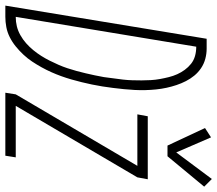

<svg xmlns="http://www.w3.org/2000/svg" viewBox="-96 -728 794 701"><g transform="rotate(90 300.5 -377.0)"><path d="M520 -592H481L417 -729L451 -751L506 -624L603 -754L631 -726ZM-30 0 91 -735H127Q146 -735 164.5 -730Q183 -725 198.5 -714.5Q214 -704 225.5 -690Q237 -676 245.5 -659.5Q254 -643 260 -625Q266 -607 270 -588.5Q274 -570 276 -550.5Q278 -531 278.5 -511.5Q279 -492 278 -472.5Q277 -453 275 -433Q273 -413 270.5 -393Q268 -373 265 -354Q262 -335 258 -316Q254 -297 249.5 -278.5Q245 -260 239.5 -241Q234 -222 227.5 -204Q221 -186 213 -168Q205 -150 195 -132Q185 -114 174 -97.5Q163 -81 149 -66Q135 -51 119 -38Q103 -25 85 -16Q67 -7 48 -3.5Q29 0 11 0ZM11 -38H12Q29 -38 45.5 -42Q62 -46 78 -55Q94 -64 107.5 -76Q121 -88 132.5 -102Q144 -116 153.5 -131Q163 -146 171 -162Q179 -178 186 -194Q193 -210 198.5 -226.5Q204 -243 208.5 -259.5Q213 -276 217 -293Q221 -310 224.5 -326.5Q228 -343 231 -360Q233 -377 235.5 -394.5Q238 -412 240 -429Q242 -446 242.5 -463.5Q243 -481 243 -497.5Q243 -514 242 -531Q241 -548 238 -564.5Q235 -581 231 -597Q227 -613 220.5 -627.5Q214 -642 204.5 -655Q195 -668 182.5 -678Q170 -688 154 -692.5Q138 -697 120 -697ZM288 0 294 -38 555 -482H367L374 -520H604L597 -482L336 -38H524L518 0Z"/></g></svg>

Font: Iosevka SS04 XLt Ex
Style: Italic
Weight: 200
Width: 7
Italic angle: -9°
Monospace: yes
Designer: Belleve Invis
Foundry: Belleve Invis
Version: Version 19.0.0; ttfautohint (v1.8.4)